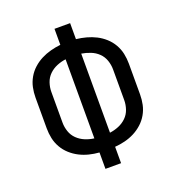

<svg xmlns="http://www.w3.org/2000/svg" viewBox="-133 -841 866 947"><g transform="rotate(-20 300.0 -367.5)"><path d="M259 0V-86Q232 -88 206 -94.5Q180 -101 156.5 -113Q133 -125 113 -143Q93 -161 79.5 -184.5Q66 -208 60.5 -234Q55 -260 55 -287V-448Q55 -475 60.5 -501Q66 -527 79.5 -550.5Q93 -574 113 -592Q133 -610 156.5 -622Q180 -634 206 -641Q232 -648 259 -651V-735H341V-651Q368 -648 394 -641Q420 -634 443.5 -622Q467 -610 487 -592Q507 -574 520.5 -550.5Q534 -527 539.5 -501Q545 -475 545 -448V-287Q545 -260 539.5 -234Q534 -208 520.5 -184.5Q507 -161 487 -143Q467 -125 443.5 -113Q420 -101 394 -94.5Q368 -88 341 -86V0ZM259 -160V-575Q235 -572 212 -562.5Q189 -553 171.5 -536Q154 -519 146 -495.5Q138 -472 138 -448V-287Q138 -263 146 -239.5Q154 -216 171.5 -199Q189 -182 212 -172.5Q235 -163 259 -160ZM341 -160Q365 -163 388 -172.5Q411 -182 428.5 -199Q446 -216 454 -239.5Q462 -263 462 -287V-448Q462 -472 454 -495.5Q446 -519 428.5 -536Q411 -553 388 -562Q365 -571 341 -575Z"/></g></svg>

Font: Bmono
Style: Regular
Weight: 400
Monospace: yes
Designer: Belleve Invis
Foundry: Belleve Invis
Version: Version 11.2.2; ttfautohint (v1.8.2)